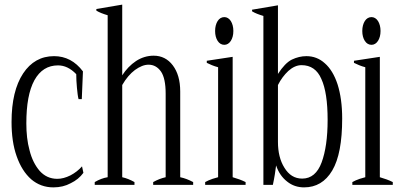

<svg xmlns="http://www.w3.org/2000/svg" viewBox="-20 -800 1737 831"><path d="M115 -24C142 -1 174 11 211 11C239 11 264 5 286 -7C309 -18 327 -33 341 -52C341 -52 335 -80 335 -80C321 -64 304 -51 285 -41C265 -31 246 -26 228 -26C197 -26 172 -38 152 -60C132 -83 117 -113 108 -149C98 -185 94 -224 94 -266C94 -347 105 -409 129 -453C153 -496 187 -517 231 -517C259 -517 285 -505 310 -479C310 -461 311 -442 313 -420C315 -399 317 -382 320 -371C320 -371 334 -371 334 -371C334 -371 339 -491 339 -491C306 -535 264 -557 214 -557C158 -557 113 -532 80 -482C47 -432 30 -362 30 -272C30 -216 37 -166 52 -124C67 -81 88 -48 115 -24Z M816 -12C797 -22 779 -29 760 -33C760 -33 760 -404 760 -404C760 -452 749 -489 728 -517C707 -545 679 -559 645 -559C618 -559 592 -551 569 -536C545 -520 525 -499 509 -474C509 -474 509 -780 509 -780C509 -780 397 -761 397 -761C397 -761 397 -754 397 -754C410 -746 426 -740 446 -734C446 -734 446 -33 446 -33C427 -30 409 -23 390 -12C390 -12 390 0 390 0C390 0 562 0 562 0C562 0 562 -12 562 -12C544 -22 527 -29 509 -33C509 -33 509 -432 509 -432C525 -460 544 -482 564 -497C585 -512 604 -520 623 -520C645 -520 663 -510 677 -490C690 -471 697 -439 697 -395C697 -395 697 -33 697 -33C679 -29 661 -22 643 -12C643 -12 643 0 643 0C643 0 816 0 816 0C816 0 816 -12 816 -12Z M922 -623C929 -612 939 -606 951 -606C962 -606 972 -612 979 -623C986 -634 990 -648 990 -666C990 -683 986 -698 979 -709C972 -720 962 -726 951 -726C939 -726 929 -720 922 -709C915 -698 911 -683 911 -666C911 -648 915 -634 922 -623ZM868 -12C868 -12 868 0 868 0C868 0 1043 0 1043 0C1043 0 1043 -12 1043 -12C1027 -20 1008 -27 987 -33C987 -33 987 -554 987 -554C987 -554 875 -537 875 -537C875 -537 875 -528 875 -528C889 -521 905 -514 924 -509C924 -509 924 -33 924 -33C921 -32 913 -30 900 -26C888 -22 877 -17 868 -12Z M1223 -14C1244 3 1269 11 1296 11C1348 11 1389 -13 1418 -62C1447 -111 1461 -186 1461 -287C1461 -345 1454 -394 1441 -435C1428 -475 1409 -506 1386 -526C1363 -547 1336 -557 1306 -557C1285 -557 1264 -552 1243 -542C1223 -532 1203 -511 1183 -480C1183 -480 1183 -777 1183 -777C1183 -777 1071 -758 1071 -758C1071 -758 1071 -751 1071 -751C1084 -743 1100 -737 1120 -731C1120 -731 1120 0 1120 0C1120 0 1161 0 1161 0C1168 -32 1172 -60 1175 -84C1185 -54 1201 -31 1223 -14ZM1372 -97C1355 -51 1327 -27 1288 -27C1255 -27 1230 -43 1211 -74C1192 -104 1183 -142 1183 -186C1183 -186 1183 -432 1183 -432C1195 -456 1210 -476 1228 -493C1246 -509 1265 -518 1285 -518C1325 -518 1354 -498 1371 -458C1389 -419 1398 -360 1398 -281C1398 -204 1389 -143 1372 -97Z M1559 -623C1566 -612 1576 -606 1588 -606C1599 -606 1609 -612 1616 -623C1623 -634 1627 -648 1627 -666C1627 -683 1623 -698 1616 -709C1609 -720 1599 -726 1588 -726C1576 -726 1566 -720 1559 -709C1552 -698 1548 -683 1548 -666C1548 -648 1552 -634 1559 -623ZM1505 -12C1505 -12 1505 0 1505 0C1505 0 1680 0 1680 0C1680 0 1680 -12 1680 -12C1664 -20 1645 -27 1624 -33C1624 -33 1624 -554 1624 -554C1624 -554 1512 -537 1512 -537C1512 -537 1512 -528 1512 -528C1526 -521 1542 -514 1561 -509C1561 -509 1561 -33 1561 -33C1558 -32 1550 -30 1537 -26C1525 -22 1514 -17 1505 -12Z"/></svg>

Font: BUSH 25 TRIRONG
Style: Regular
Weight: 400
Designer: Katatrad Team
Foundry: CadsonDemak